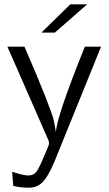

<svg xmlns="http://www.w3.org/2000/svg" viewBox="-20 -660 501 885"><path d="M14.2 -444.8H92.8Q156.7 -297.9 189 -214.8Q221.2 -131.8 226.6 -110.4Q231.9 -88.9 237.8 -49.8Q239.7 -119.6 371.1 -444.8H445.8L229 89.8Q200.2 156.7 175 180.9Q149.9 205.1 113.8 205.1Q72.8 205.1 41 196.8L36.1 131.8Q89.4 148.9 108.9 148.9Q135.7 148.9 149.4 129.4Q163.1 109.9 190.9 42Q197.8 24.9 202.1 15.1Q206.1 6.3 206.1 -0.7Q206.1 -7.8 201.2 -18.1ZM170.9 -509.8 304.2 -640.1H381.8L232.9 -509.8Z"/></svg>

Font: CMU Sans Serif
Style: Medium
Weight: 500
Version: Version 0.7.0